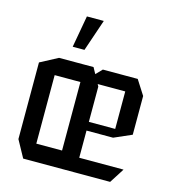

<svg xmlns="http://www.w3.org/2000/svg" viewBox="-109 -824 827 915"><g transform="rotate(15 304.5 -366.5)"><path d="M89 0 43 -84V-85H258L346 0ZM275 -435 346 -508H518L564 -436V-435ZM43 -85V-462L130 -508H131V-85ZM346 0 258 -84V-423H346ZM131 -423V-508H300L346 -424V-423ZM346 0V-73H564V-72L518 0ZM346 -207 343 -250H476V-207ZM476 -207V-435H564V-245L477 -207ZM179 -576 207 -733H290V-732L237 -576Z"/></g></svg>

Font: Foldit
Style: Regular
Weight: 400
Version: Version 1.003